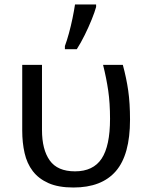

<svg xmlns="http://www.w3.org/2000/svg" viewBox="-20 -825 653 855"><path d="M79 -536H167V-246Q167 -159 201.5 -110.5Q236 -62 314 -62Q395 -62 432.5 -118.5Q470 -175 470 -296Q470 -366 462 -421Q454 -476 439 -536H527Q543 -477 551 -421.5Q559 -366 559 -292Q559 -136 496 -63Q433 10 307 10Q240 10 196 -9.5Q152 -29 126 -63Q100 -97 89.5 -143.5Q79 -190 79 -243ZM269 -606V-620Q278 -644 287 -677Q296 -710 303 -744Q310 -778 314 -805H408V-794Q402 -772 388.5 -738.5Q375 -705 357.5 -669.5Q340 -634 322 -606Z"/></svg>

Font: BC Sans
Style: Regular
Weight: 400
Designer: Monotype Design Team
Province of B.C.
Foundry: Monotype Imaging Inc.
Version: Version 2.000;GOOG;noto-source:20170915:90ef993387c0